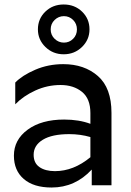

<svg xmlns="http://www.w3.org/2000/svg" viewBox="-20 -826 582 856"><path d="M225 -63Q308 -63 383 -125V-215Q338 -228 289 -228Q212 -228 171 -203Q130 -178 130 -136Q130 -99 156 -81Q182 -63 225 -63ZM383 -322Q383 -386 345.5 -416.5Q308 -447 250 -447Q191 -447 137.5 -422.5Q84 -398 48 -361V-458Q79 -490 137 -515Q195 -540 262 -540Q356 -540 416.5 -487Q477 -434 477 -323V0H389V-70Q315 10 210 10Q130 10 86 -28Q42 -66 42 -132Q42 -203 103.5 -248Q165 -293 266 -293Q332 -293 383 -274ZM149 -695Q149 -742 182 -774Q215 -806 264 -806Q313 -806 346 -774Q379 -742 379 -695Q379 -649 345.5 -616.5Q312 -584 264 -584Q216 -584 182.5 -616.5Q149 -649 149 -695ZM223.5 -653Q241 -636 265 -636Q289 -636 306 -653Q323 -670 323 -695Q323 -720 306 -737Q289 -754 265 -754Q241 -754 223.5 -737Q206 -720 206 -695Q206 -670 223.5 -653Z"/></svg>

Font: Roundo Medium
Style: Regular
Weight: 500
Designer: Namrata Goyal (Gurmukhi), Shiva Nallaperumal (Latin)
Foundry: Indian Type Foundry
Version: Version 1.000;PS 1.0;hotconv 1.0.88;makeotf.lib2.5.647800